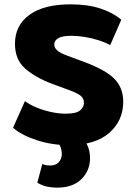

<svg xmlns="http://www.w3.org/2000/svg" viewBox="-20 -660 628 885"><path d="M296 9Q220 9 150.5 -13.5Q81 -36 40 -71L95 -194Q116 -178 147 -165Q178 -152 214 -144Q250 -136 283 -136Q331 -136 349 -151Q367 -166 367 -186Q367 -206 352.5 -218Q338 -230 306 -242L222 -273Q144 -302 96.5 -343.5Q49 -385 49 -458Q49 -543 115.5 -591.5Q182 -640 305 -640Q385 -640 443.5 -620.5Q502 -601 539 -569L488 -452Q467 -464 436 -474Q405 -484 371.5 -489.5Q338 -495 308 -495Q267 -495 248.5 -484Q230 -473 230 -455Q230 -440 244 -427.5Q258 -415 291 -403L364 -376Q465 -339 506.5 -297.5Q548 -256 548 -191Q548 -104 483.5 -47.5Q419 9 296 9ZM242 205Q219 205 196 200Q173 195 152 182L175 96Q184 100 193.5 101.5Q203 103 210 103Q237 103 251 87.5Q265 72 265 49Q265 34 259.5 19Q254 4 244 -5L332 -48Q361 -30 378 0Q395 30 395 69Q395 126 355.5 165.5Q316 205 242 205Z"/></svg>

Font: Braah One
Style: Regular
Weight: 400
Designer: Ashish Kumar
Foundry: Ashish Kumar
Version: Version 1.001; ttfautohint (v1.8.4.7-5d5b);gftools[0.9.29]